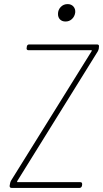

<svg xmlns="http://www.w3.org/2000/svg" viewBox="-20 -917 503 937"><path d="M27 -10 29 -21Q29 -24 33 -34L427 -667Q430 -672 425 -672H118Q114 -672 111.5 -675Q109 -678 110 -682L111 -690Q113 -700 122 -700H455Q459 -700 461.5 -697Q464 -694 463 -690L462 -679Q460 -671 457 -666L64 -33Q62 -28 66 -28H372Q381 -28 381 -18L380 -10Q379 -6 376 -3Q373 0 369 0H36Q27 0 27 -10ZM263 -849Q263 -869 276.5 -883Q290 -897 310 -897Q328 -897 338.5 -885Q349 -873 347 -855Q344 -836 331 -824Q318 -812 300 -812Q283 -812 273 -822Q263 -832 263 -849Z"/></svg>

Font: Barlow Semi Condensed Thin
Style: Italic
Weight: 250
Width: 4
Italic angle: -7°
Designer: Jeremy Tribby
Foundry: Tribby Type
Version: Version 1.408